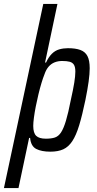

<svg xmlns="http://www.w3.org/2000/svg" viewBox="-58 -763 491 976"><path d="M-38 193 162 -743H234L171 -445H176Q189 -473 205.5 -489.5Q222 -506 243 -512Q264 -518 287 -518Q326 -518 350.5 -509Q375 -500 386.5 -478Q398 -456 398 -416Q398 -388 392.5 -348Q387 -308 376 -254Q360 -177 344.5 -126Q329 -75 309.5 -45.5Q290 -16 263.5 -4Q237 8 198 8Q153 8 126 -6Q99 -20 95 -62H90L36 193ZM175 -58Q203 -58 221 -64Q239 -70 252 -89.5Q265 -109 277 -148.5Q289 -188 302 -255Q314 -308 319.5 -342.5Q325 -377 325 -399Q325 -422 318 -433.5Q311 -445 296.5 -449Q282 -453 258 -453Q237 -453 219.5 -446Q202 -439 189 -424Q176 -409 168 -385Q161 -368 153 -341.5Q145 -315 137.5 -284Q130 -253 124 -222.5Q118 -192 114.5 -165.5Q111 -139 111 -123Q111 -87 126 -72.5Q141 -58 175 -58Z"/></svg>

Font: Saira Condensed
Style: Italic
Weight: 400
Width: 3
Italic angle: -12°
Designer: Hector Gatti with collaboration of the Omnibus-Type team
Foundry: Omnibus-Type
Version: Version 1.100